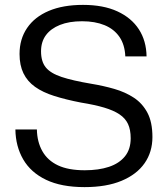

<svg xmlns="http://www.w3.org/2000/svg" viewBox="-20 -757 687 786"><path d="M326 9Q231 9 168.5 -21Q106 -51 75 -104.5Q44 -158 43 -227H131Q132 -176 153.5 -138Q175 -100 217.5 -80Q260 -60 327 -60Q384 -60 426 -74Q468 -88 491.5 -117Q515 -146 515 -191Q515 -226 504 -249.5Q493 -273 469 -289Q445 -305 406.5 -316.5Q368 -328 312 -337Q250 -349 202.5 -364Q155 -379 123.5 -401.5Q92 -424 76 -457Q60 -490 60 -536Q60 -597 91 -642.5Q122 -688 180 -712.5Q238 -737 320 -737Q403 -737 460.5 -710.5Q518 -684 548.5 -637Q579 -590 580 -526H493Q491 -574 469 -606Q447 -638 408 -654Q369 -670 316 -670Q263 -670 225.5 -655Q188 -640 168 -613Q148 -586 148 -547Q148 -505 167.5 -481Q187 -457 232 -442Q277 -427 354 -414Q403 -406 448 -393Q493 -380 528 -357Q563 -334 583.5 -295.5Q604 -257 604 -196Q604 -135 572 -89Q540 -43 478 -17Q416 9 326 9Z"/></svg>

Font: Mona Sans ExtraLight
Style: Regular
Weight: 400
Version: Version 2.000